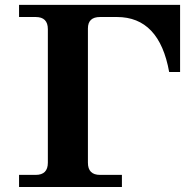

<svg xmlns="http://www.w3.org/2000/svg" viewBox="-20 -752 788 772"><path d="M704.1 -732.4V-462.4H660.2Q620.6 -683.6 450.2 -683.6H382.3Q333.5 -683.6 333.5 -637.7V-97.7Q333.5 -48.8 382.3 -48.8H470.2V0H56.6V-48.8H123.5Q172.4 -48.8 172.4 -97.7V-634.8Q172.4 -683.6 123.5 -683.6H56.6V-732.4Z"/></svg>

Font: Munson
Style: Bold
Weight: 700
Designer: Paul James MIller
Foundry: High-Logic / Made with FontCreator
Version: Version 2.10;May 5, 2019;FontCreator 11.5.0.2430 64-bit